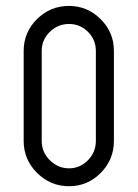

<svg xmlns="http://www.w3.org/2000/svg" viewBox="-20 -645 477 665"><path d="M218.8 -624.5Q282.2 -624.5 328.4 -578.9Q374.5 -533.2 374.5 -468.8V-156.7Q374.5 -92.3 328.9 -46.1Q283.2 0 219 0Q154.8 0 108.4 -46.1Q62 -92.3 62 -156.7V-468.8Q62 -533.2 108.2 -578.9Q154.3 -624.5 218.8 -624.5ZM312 -156.7V-468.8Q312 -507.3 284.7 -534.7Q257.3 -562 219 -562Q180.7 -562 152.6 -534.7Q124.5 -507.3 124.5 -468.8V-156.7Q124.5 -118.2 152.6 -90.1Q180.7 -62 219 -62Q257.3 -62 284.7 -90.1Q312 -118.2 312 -156.7Z"/></svg>

Font: GOSTRUS
Style: type_B
Weight: 400
Designer: Юрий и Татьяна Кривогуз
Version: Version 02.00